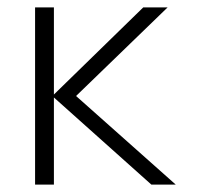

<svg xmlns="http://www.w3.org/2000/svg" viewBox="-20 -500 541 520"><path d="M75 -480H126V-244L368 -480H434L186 -240L456 0H390L126 -236V0H75Z"/></svg>

Font: Prompt ExtraLight
Style: Regular
Weight: 275
Designer: Katatrad Team
Foundry: CadsonDemak
Version: Version 1.001